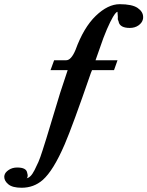

<svg xmlns="http://www.w3.org/2000/svg" viewBox="-68 -718 697 908"><path d="M498 -698.2Q556.6 -698.2 582.8 -680.4Q608.9 -662.6 608.9 -637.2Q608.9 -629.9 607.9 -627Q604 -609.9 586.9 -597.9Q569.8 -585.9 545.9 -585.9Q500.5 -585.9 493.2 -613.8L494.1 -612.8Q484.9 -637.2 484.9 -638.2L490.2 -627Q487.8 -652.3 487.8 -658.2V-662.1Q483.4 -662.1 475.6 -652.3Q467.8 -642.6 453.1 -613.3Q438.5 -584 420.9 -538.1L383.8 -433.1H487.8L471.2 -386.2H367.2Q366.7 -384.3 364.5 -379.6Q362.3 -375 361.8 -373Q274.9 -121.1 237.8 -35.2Q184.1 89.4 133.8 133.3Q91.8 169.9 34.2 169.9Q-8.8 169.9 -28.3 153.8Q-47.9 137.7 -47.9 118.2Q-47.9 116.7 -47.4 114.3Q-46.9 111.8 -46.9 110.8Q-43.9 97.2 -26.9 85.7Q-9.8 74.2 13.2 74.2Q55.2 74.2 60.1 97.2Q63 107.4 63 109.9Q63 124 57.1 125Q66.4 124 75.2 115.7Q85 106.9 95.5 86.2Q106 65.4 113.8 47.6Q121.6 29.8 133.3 -6.8L151.4 -64L171.4 -129.9Q174.8 -142.1 176.8 -147.9Q211.4 -263.2 216.8 -279.8L252 -386.2H170.9L188 -433.1H245.1Q268.6 -433.1 289.1 -481.9Q327.6 -587.9 385 -643.1Q442.4 -698.2 498 -698.2Z"/></svg>

Font: Linux Libertine G
Style: Bold Italic
Weight: 700
Italic angle: -11.5°
Designer: Philipp H. Poll
Foundry: Philipp H. Poll
Version: Version 4.1.0